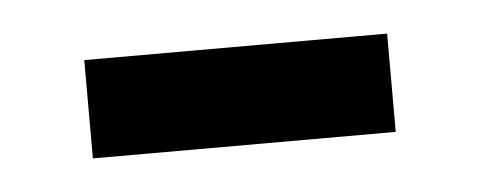

<svg xmlns="http://www.w3.org/2000/svg" viewBox="-24 -324 361 144"><g transform="rotate(-5 156.0 -252.0)"><path d="M270 -215V-289H42V-215Z"/></g></svg>

Font: Falling Sky
Style: Light
Weight: 400
Designer: Paul D. Hunt
Foundry: Adobe Systems Incorporated
Version: Version 1.02